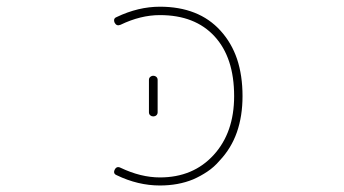

<svg xmlns="http://www.w3.org/2000/svg" viewBox="-20 -575 1040 581"><path d="M463.9 -13.7Q397.5 -13.7 333 -44.9Q325.2 -47.9 325.2 -54.7Q325.2 -57.6 327.1 -61.5Q333 -73.2 344.7 -67.4Q406.2 -38.1 463.9 -38.1Q564.5 -38.1 626.5 -106Q688.5 -173.8 688.5 -284.2Q688.5 -400.4 629.4 -464.8Q570.3 -529.3 463.9 -529.3Q405.3 -529.3 344.7 -500Q333 -495.1 327.1 -505.9Q325.2 -509.8 325.2 -513.7Q325.2 -520.5 333 -523.4Q398.4 -554.7 463.9 -554.7Q522.5 -554.7 568.4 -536.6Q614.3 -518.6 647.5 -481.9Q680.7 -445.3 697.3 -396.5Q713.9 -346.7 713.9 -284.2Q713.9 -223.6 696.8 -174.8Q679.7 -126 644.5 -88.9Q627.9 -69.3 607.4 -55.7Q586.9 -42 564.5 -32.2Q519.5 -13.7 463.9 -13.7ZM430.7 -235.4V-333Q430.7 -338.9 434.6 -342.3Q438.5 -345.7 443.8 -345.7Q449.2 -345.7 453.1 -342.3Q457 -338.9 457 -333V-235.4Q457 -229.5 453.1 -226.1Q449.2 -222.7 443.8 -222.7Q438.5 -222.7 434.6 -226.1Q430.7 -229.5 430.7 -235.4Z"/></svg>

Font: Rounded-X Mgen+ 1mn thin
Style: Regular
Weight: 100
Designer: [Source Han Sans]
Ryoko NISHIZUKA  (kana & ideographs); Paul D. Hunt (Latin, Greek & Cyrillic); Wenlong ZHANG  (bopomofo
Version: Version 1.059.20150602